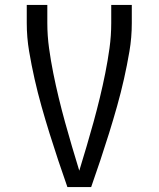

<svg xmlns="http://www.w3.org/2000/svg" viewBox="-20 -755 640 775"><path d="M252 0Q233 -54 215 -108Q197 -162 180 -216.5Q163 -271 147.5 -326Q132 -381 119.5 -436.5Q107 -492 97.5 -548Q88 -604 88 -662V-735H171V-662Q171 -611 178 -560.5Q185 -510 195 -460Q205 -410 217 -360.5Q229 -311 242.5 -262Q256 -213 270.5 -164Q285 -115 300 -66Q315 -115 329.5 -164Q344 -213 357.5 -262Q371 -311 383 -360.5Q395 -410 405 -460Q415 -510 422 -560.5Q429 -611 429 -662V-735H512V-662Q512 -604 502.5 -548Q493 -492 480.5 -436.5Q468 -381 452.5 -326Q437 -271 420 -216.5Q403 -162 385 -108Q367 -54 348 0Z"/></svg>

Font: Zed Mono Extended
Style: Regular
Weight: 400
Width: 7
Monospace: yes
Designer: Belleve Invis
Foundry: Belleve Invis
Version: Version 1.0.0; ttfautohint (v1.8.4)